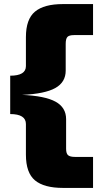

<svg xmlns="http://www.w3.org/2000/svg" viewBox="-20 -721 476 941"><path d="M88 -256Q201 -251 252.5 -222.5Q304 -194 304 -137V8Q304 32 314 40Q324 48 347 48H436V200H289Q196 200 151.5 163Q107 126 107 37V-113Q107 -162 30 -162V-350Q107 -350 107 -397V-539Q107 -627 151.5 -664Q196 -701 288 -701H436V-549H343Q319 -549 310.5 -540Q302 -531 302 -506V-375Q302 -318 251 -289.5Q200 -261 88 -256Z"/></svg>

Font: Fivo Sans Modern ExtBlk
Style: Regular
Weight: 950
Designer: Alexander Slobzheninov
Foundry: Alexander Slobzheninov
Version: 1.0